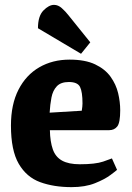

<svg xmlns="http://www.w3.org/2000/svg" viewBox="-20 -756 544 789"><path d="M274 13Q201 13 145 -7.5Q89 -28 57 -83Q25 -138 25 -240Q25 -327 56 -387.5Q87 -448 141.5 -479.5Q196 -511 266 -511Q330 -511 371 -491.5Q412 -472 434.5 -440.5Q457 -409 465.5 -373Q474 -337 474 -303Q474 -252 462 -236.5Q450 -221 428 -221H185Q186 -174 197 -142.5Q208 -111 235 -96Q262 -81 308 -81Q372 -81 404 -92Q436 -103 440 -105L461 -58Q457 -54 433.5 -36.5Q410 -19 370 -3Q330 13 274 13ZM184 -293 316 -301Q319 -319 319 -331Q319 -378 309 -398.5Q299 -419 263 -419Q230 -419 213.5 -401.5Q197 -384 191.5 -355.5Q186 -327 184 -293ZM313 -535 136 -640Q136 -690 158.5 -713Q181 -736 202 -736Q219 -736 234 -722.5Q249 -709 260 -695L351 -582Z"/></svg>

Font: Faustina Light ExtraBold
Style: Regular
Weight: 800
Version: Version 1.200